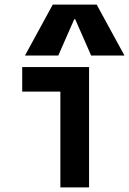

<svg xmlns="http://www.w3.org/2000/svg" viewBox="-20 -810 558 830"><path d="M241 0V-414H76V-520H365V0ZM88 -570 208 -790H398L518 -570H374L305 -727H301L232 -570Z"/></svg>

Font: M PLUS Code Latin SemiBold
Style: Regular
Weight: 600
Designer: Coji Morishita
Foundry: UNDERFOREST DESIGN
Version: Version 1.002; ttfautohint (v1.8.3)